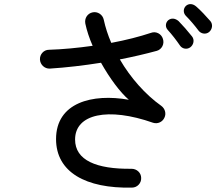

<svg xmlns="http://www.w3.org/2000/svg" viewBox="-20 -856 1040 918"><path d="M611 41C636 41 656 20 655 -5C655 -30 634 -49 609 -49C440 -47 339 -90 339 -189C339 -311 496 -345 712 -269C734 -262 757 -273 766 -293C776 -313 769 -337 751 -350C675 -404 604 -484 553 -572C615 -584 675 -598 730 -613C754 -620 767 -646 759 -670C752 -694 726 -708 702 -699C648 -681 582 -664 512 -651C496 -688 484 -725 476 -762C471 -786 447 -802 423 -797C398 -792 383 -768 388 -743C395 -710 407 -673 423 -637C352 -627 280 -620 214 -618C189 -618 170 -596 171 -572C172 -547 193 -527 218 -528C297 -533 381 -543 463 -556C505 -481 555 -414 596 -379C422 -410 248 -366 248 -191C248 -33 390 46 611 41ZM782 -713C802 -691 823 -664 840 -639C851 -622 874 -618 890 -630C906 -642 911 -666 898 -682C880 -705 851 -738 834 -755C819 -768 800 -772 784 -759C770 -746 770 -726 782 -713ZM868 -781C889 -760 911 -734 929 -710C941 -694 964 -690 980 -703C995 -716 999 -739 986 -755C967 -777 937 -809 918 -825C903 -838 884 -841 869 -828C855 -814 856 -794 868 -781Z"/></svg>

Font: 寒蝉半圆体
Style: Regular
Weight: 400
Designer: Yoshimichi Ohira & Warren
Foundry: ChillType
Version: Version 1.800;Glyphs 3.1.1 (3135)